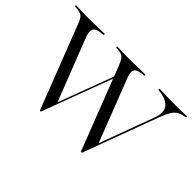

<svg xmlns="http://www.w3.org/2000/svg" viewBox="-100 -838 1115 1115"><g transform="rotate(45 458.0 -280.5)"><path d="M624.2 10.5 426.6 -499.2Q417.7 -521 410.1 -533.9Q402.4 -546.8 391.1 -552.8Q379.8 -558.9 361.3 -560.5L341.1 -562.1V-571Q358.9 -570.2 382.7 -569.4Q406.5 -568.5 437.9 -568.5H438.7Q459.7 -568.5 479 -569Q498.4 -569.4 515.7 -569.8Q533.1 -570.2 547.2 -570.6Q561.3 -571 573.4 -571V-562.1L552.4 -559.7Q516.9 -555.6 507.7 -539.1Q498.4 -522.6 510.5 -488.7L663.7 -93.5L658.9 -87.1L786.3 -432.3Q807.3 -487.9 786.7 -519Q766.1 -550 704.8 -559.7L687.9 -562.1V-571Q711.3 -570.2 748 -569.4Q784.7 -568.5 827.4 -568.5Q858.9 -568.5 880.2 -569.4Q901.6 -570.2 916.1 -571V-562.1L906.5 -560.5Q878.2 -554.8 860.9 -544Q843.5 -533.1 830.2 -509.7Q816.9 -486.3 801.6 -445.2L633.1 10.5ZM287.1 10.5 89.5 -499.2Q81.5 -521 73.8 -533.9Q66.1 -546.8 54.4 -552.4Q42.7 -558.1 23.4 -560.5L2.4 -562.1V-571Q14.5 -571 29.4 -570.2Q44.4 -569.4 62.5 -569Q80.6 -568.5 101.6 -568.5Q123.4 -568.5 142.7 -569Q162.1 -569.4 179.8 -569.8Q197.6 -570.2 212.5 -570.6Q227.4 -571 239.5 -571V-562.1L216.9 -559.7Q180.6 -555.6 171.4 -538.7Q162.1 -521.8 172.6 -487.9L327.4 -91.1L312.9 -62.1L460.5 -457.3L466.1 -446.8L295.2 10.5Z"/></g></svg>

Font: Playfair 144pt SemiExpanded Light
Style: Regular
Weight: 300
Width: 6
Designer: Claus Eggers Sørensen
Foundry: Claus Eggers Sørensen
Version: Version 2.203